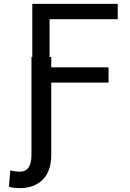

<svg xmlns="http://www.w3.org/2000/svg" viewBox="-20 -747 665 980"><path d="M140.6 -456H144.9V-727.3H581V-649.1H233V-456H241.5V-403.4H534.1V-325.3H241.5V44Q241.5 126.1 198.5 169.6Q155.5 213.1 81 213.1Q66.1 213.1 52.7 211.6Q39.4 210.2 25.6 206L32.7 122.2Q41.2 125.4 55.2 127.3Q69.2 129.3 81 129.3Q140.6 129.3 140.6 44Z"/></svg>

Font: Interface
Style: Regular
Weight: 400
Designer: Rasmus Andersson
Foundry: rsms
Version: Version 1.8